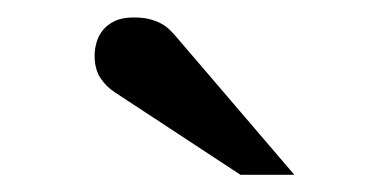

<svg xmlns="http://www.w3.org/2000/svg" viewBox="-20 -752 433 221"><path d="M256.8 -550.8 111.8 -646Q101.6 -652.8 95.2 -662.8Q88.9 -672.9 88.9 -688Q88.9 -695.3 91.1 -703.1Q93.3 -710.9 98.4 -717.3Q103.5 -723.6 112.1 -727.8Q120.6 -731.9 133.8 -731.9Q144.5 -731.9 152.1 -730Q159.7 -728 165.5 -724.9Q171.4 -721.7 176 -717Q180.7 -712.4 185.1 -707L318.8 -550.8Z"/></svg>

Font: Charis SIL Afr
Style: Italic
Weight: 400
Italic angle: -11°
Foundry: SIL International
Version: Version 5.000